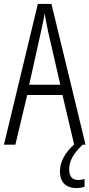

<svg xmlns="http://www.w3.org/2000/svg" viewBox="-20 -734 454 974"><path d="M331 126C331 83 351 46 399 0H414L241 -714H172L0 0H58L118 -252H297L356 -1C311 39 284 87 284 135C284 190 314 220 368 220C385 220 399 217 409 213V174C402 176 390 179 376 179C347 179 331 161 331 126ZM224 -574 286 -304H128L188 -574C196 -609 202 -637 206 -667C211 -637 217 -609 224 -574Z"/></svg>

Font: Noto Sans Thai Looped ExtraCondensed Light
Style: Regular
Weight: 300
Width: 2
Designer: Sasikarn Vongin, Ben Mitchell
Foundry: The Fontpad Ltd
Version: Version 1.001